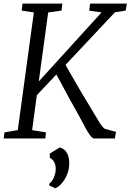

<svg xmlns="http://www.w3.org/2000/svg" viewBox="-23 -763 719 1058"><path d="M-3 0 2 -33.5 75 -46 163.5 -694.5 96.5 -704.5 101 -743H320.5L316 -704.5L242.5 -694.5L190.5 -314L536.5 -694.5L468.5 -704.5L473.5 -743H676L669.5 -704.5L610.5 -695.5L338 -405.5Q349.5 -385 364.8 -358.5Q380 -332 396.2 -304Q412.5 -276 427.5 -250Q442.5 -224 455 -205Q477 -168.5 492.8 -141.8Q508.5 -115 519.8 -96.8Q531 -78.5 539.5 -67.8Q548 -57 556 -52.5L616 -36.5L610 0H494Q485.5 -1 473 -18Q460.5 -35 446 -61.8Q431.5 -88.5 415.8 -118.2Q400 -148 385 -174Q373.5 -194 360.8 -217.2Q348 -240.5 335 -264.8Q322 -289 310 -311.5Q298 -334 287.5 -352.5L180 -238.5L154 -46L230 -33.5L227 0ZM248 258.5V250Q260 240.5 268 226.5Q276 212.5 280.2 196.8Q284.5 181 284 166.5Q284 146 275.2 129.5Q266.5 113 251.5 107.5V83L307.5 49Q336.5 59.5 348.2 84.2Q360 109 358.5 143Q357.5 173.5 345.5 201.2Q333.5 229 316.2 248.5Q299 268 281 274.5Z"/></svg>

Font: Merriweather 28pt Light
Style: Italic
Weight: 300
Italic angle: -7.8°
Version: Version 2.101